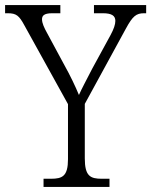

<svg xmlns="http://www.w3.org/2000/svg" viewBox="-27 -734 594 754"><path d="M144 0H403V-32H373C328 -32 306 -42 306 -112V-326L467 -621C494 -671 508 -682 539 -682H547V-714H342V-682H377C412 -682 426 -672 426 -652C426 -638 420 -620 407 -596L335 -464C313 -421 294 -386 283 -361C268 -397 249 -437 226 -478L157 -606C147 -624 138 -643 138 -658C138 -671 144 -682 178 -682H210V-714H-7V-682H3C37 -682 48 -673 69 -634L240 -325V-109C240 -42 218 -32 173 -32H144Z"/></svg>

Font: Noto Serif Devanagari SemiCondensed Light
Style: Regular
Weight: 300
Width: 4
Designer: Universal Thirst, Indian Type Foundry and the Monotype Design Team
Foundry: Monotype Imaging Inc.
Version: Version 2.004